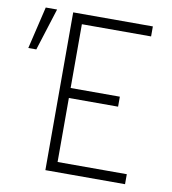

<svg xmlns="http://www.w3.org/2000/svg" viewBox="-79 -762 744 831"><g transform="rotate(10 293.0 -346.5)"><path d="M175.8 0V-693.4H525.9V-649.4H221.7V-369.1H438V-325.2H221.7V-43.9H525.9V0ZM11.2 -507.8 55.2 -693.4H105L46.4 -507.8Z"/></g></svg>

Font: Cascadia Code NF ExtraLight
Style: Regular
Weight: 200
Monospace: yes
Designer: Aaron Bell
Foundry: Saja Typeworks
Version: Version 2404.023; ttfautohint (v1.8.4)